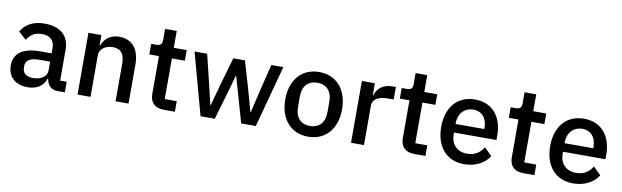

<svg xmlns="http://www.w3.org/2000/svg" viewBox="-43 -1120 5157 1591"><g transform="rotate(10 2535.5 -325.0)"><path d="M520 0V-89H465V-350C465 -466 390 -532 256 -532C155 -532 94 -489 60 -431L125 -372C151 -413 188 -443 249 -443C322 -443 356 -406 356 -343V-299H262C117 -299 40 -246 40 -143C40 -49 101 12 208 12C284 12 340 -22 360 -87H365C372 -36 402 0 459 0ZM239 -71C185 -71 151 -95 151 -141V-159C151 -204 188 -229 264 -229H356V-154C356 -103 306 -71 239 -71Z M736 0V-348C736 -409 792 -438 849 -438C916 -438 947 -397 947 -316V0H1056V-330C1056 -458 993 -532 887 -532C807 -532 763 -490 741 -434H736V-520H627V0Z M1446 0V-89H1345V-431H1454V-520H1345V-662H1247V-571C1247 -535 1235 -520 1199 -520H1155V-431H1236V-113C1236 -42 1276 0 1351 0Z M1662 0H1782L1851 -237L1892 -383H1894L1936 -237L2004 0H2127L2267 -520H2166L2112 -302L2066 -105H2063L2008 -302L1944 -520H1846L1783 -302L1729 -105H1726L1679 -302L1626 -520H1520Z M2568 12C2713 12 2807 -94 2807 -260C2807 -426 2713 -532 2568 -532C2423 -532 2329 -426 2329 -260C2329 -94 2423 12 2568 12ZM2568 -78C2494 -78 2444 -124 2444 -216V-304C2444 -396 2494 -442 2568 -442C2642 -442 2692 -396 2692 -304V-216C2692 -124 2642 -78 2568 -78Z M3037 0V-332C3037 -386 3085 -415 3171 -415H3214V-520H3185C3102 -520 3057 -473 3042 -420H3037V-520H2928V0Z M3554 0V-89H3453V-431H3562V-520H3453V-662H3355V-571C3355 -535 3343 -520 3307 -520H3263V-431H3344V-113C3344 -42 3384 0 3459 0Z M3880 12C3977 12 4053 -30 4092 -93L4028 -156C3998 -108 3955 -78 3891 -78C3803 -78 3754 -135 3754 -215V-232H4111V-273C4111 -417 4033 -532 3880 -532C3732 -532 3641 -426 3641 -260C3641 -94 3732 12 3880 12ZM3880 -447C3952 -447 3996 -394 3996 -314V-304H3754V-311C3754 -391 3805 -447 3880 -447Z M4471 0V-89H4370V-431H4479V-520H4370V-662H4272V-571C4272 -535 4260 -520 4224 -520H4180V-431H4261V-113C4261 -42 4301 0 4376 0Z M4797 12C4894 12 4970 -30 5009 -93L4945 -156C4915 -108 4872 -78 4808 -78C4720 -78 4671 -135 4671 -215V-232H5028V-273C5028 -417 4950 -532 4797 -532C4649 -532 4558 -426 4558 -260C4558 -94 4649 12 4797 12ZM4797 -447C4869 -447 4913 -394 4913 -314V-304H4671V-311C4671 -391 4722 -447 4797 -447Z"/></g></svg>

Font: IBM Plex Thai Looped Medium
Style: Regular
Weight: 500
Designer: Mike Abbink, Paul van der Laan, Pieter van Rosmalen, Ben Mitchell, Mark Frömberg
Foundry: Bold Monday
Version: Version 1.0